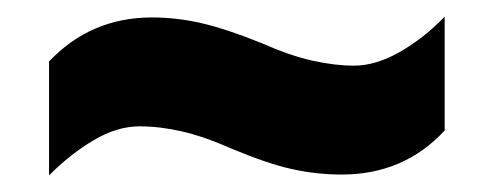

<svg xmlns="http://www.w3.org/2000/svg" viewBox="-20 -468 594 231"><path d="M259 -289Q225 -304 198.5 -310Q172 -316 148 -316Q121 -316 93 -299.5Q65 -283 39 -257V-394Q89 -447 163 -447Q193 -447 223 -440Q253 -433 295 -416Q329 -401 356 -395Q383 -389 406 -389Q432 -389 461 -405.5Q490 -422 515 -448V-311Q466 -258 391 -258Q361 -258 331.5 -264.5Q302 -271 259 -289Z"/></svg>

Font: Noto Sans Lao Looped SemiCondensed Black
Style: Regular
Weight: 900
Width: 4
Designer: Mark Frömberg, Ben Mitchell
Foundry: The Fontpad Ltd
Version: Version 1.002; ttfautohint (v1.8.4.7-5d5b)